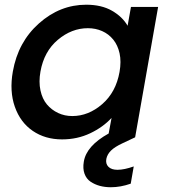

<svg xmlns="http://www.w3.org/2000/svg" viewBox="-20 -580 718 811"><path d="M34.2 -277.8Q56.2 -402.8 144.8 -481.4Q233.4 -560.1 344.2 -560.1Q408.7 -560.1 452.9 -534.7Q497.1 -509.3 519 -471.2L533.2 -550.8H647.9L550.8 0L498 24.9Q464.4 40.5 448.7 56.2Q433.1 71.8 429.2 90.8Q425.3 111.8 438 124.5Q450.7 137.2 476.1 137.2Q504.9 137.2 544.9 123L532.2 195.8Q489.3 210.9 448.2 210.9Q423.3 210.9 401.6 205.1Q379.9 199.2 362.3 187.3Q344.7 175.3 336.9 153.6Q329.1 131.8 334 103Q344.7 36.1 439 -16.1L451.2 -82Q415.5 -43 361.1 -17.1Q306.6 8.8 242.2 8.8Q170.9 8.8 118.4 -27.1Q65.9 -63 42.7 -128.9Q19.5 -194.8 34.2 -277.8ZM484.9 -275.9Q492.7 -320.3 485.1 -354.7Q477.5 -389.2 458.3 -412.8Q439 -436.5 411.4 -448.7Q383.8 -460.9 351.1 -460.9Q282.7 -460.9 224.4 -411.9Q166 -362.8 150.9 -277.8Q143.1 -234.4 150.9 -198.2Q158.7 -162.1 178.2 -138.9Q197.8 -115.7 225.3 -102.8Q252.9 -89.8 285.2 -89.8Q353.5 -89.8 411.6 -140.1Q469.7 -190.4 484.9 -275.9Z"/></svg>

Font: SVN-Poppins Medium
Style: Italic
Weight: 500
Italic angle: -10°
Designer: Ninad Kale (Devanagari), Jonny Pinhorn (Latin)
Foundry: Indian Type Foundry
Version: Version 3.002 2017